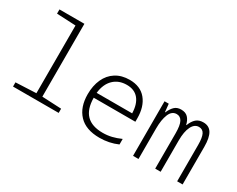

<svg xmlns="http://www.w3.org/2000/svg" viewBox="-99 -1186 1998 1621"><g transform="rotate(30 900.0 -375.0)"><path d="M90 -41 289 -50V-710L104 -719V-760H347V-50L535 -41V0H90Z M668 -260Q668 -343 697 -407Q726 -471 782 -506.5Q838 -542 916 -542Q1021 -542 1077 -474Q1133 -406 1133 -292V-259H727Q728 -148 781 -94Q834 -40 940 -40Q985 -40 1026.5 -50Q1068 -60 1113 -80V-26Q1031 10 937 10Q804 10 736 -62Q668 -134 668 -260ZM1074 -307Q1072 -395 1032 -444Q992 -493 916 -493Q838 -493 788 -444.5Q738 -396 728 -307Z M1260 -532H1301L1309 -454H1312Q1330 -496 1354 -519Q1378 -542 1418 -542Q1461 -542 1484.5 -517.5Q1508 -493 1518 -450H1521Q1538 -495 1564.5 -518.5Q1591 -542 1634 -542Q1690 -542 1716.5 -499Q1743 -456 1743 -366V0H1690V-354Q1690 -425 1674 -457.5Q1658 -490 1621 -490Q1578 -490 1553.5 -441Q1529 -392 1529 -305V0H1476V-345Q1476 -422 1458 -456Q1440 -490 1404 -490Q1357 -490 1335 -436.5Q1313 -383 1313 -298V0H1260Z"/></g></svg>

Font: Noto Sans Mono UI Light
Style: Regular
Weight: 300
Monospace: yes
Designer: Monotype Design team
Foundry: Monotype Imaging Inc.
Version: Version 1.000